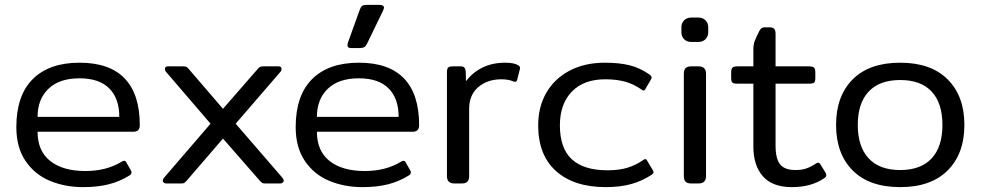

<svg xmlns="http://www.w3.org/2000/svg" viewBox="-20 -752 4020 787"><path d="M47 -231Q47 -361 114.5 -428Q182 -495 306 -495Q429 -495 491 -430.5Q553 -366 553 -239Q553 -212 527 -212H134Q134 -133 186 -92Q238 -51 330 -51Q417 -51 480 -90Q486 -93 489 -93Q495 -93 498 -86L517 -53Q519 -50 519 -45Q519 -38 511 -33Q471 -8 425.5 3.5Q380 15 321 15Q246 15 184 -11Q122 -37 84.5 -92.5Q47 -148 47 -231ZM469 -273Q469 -348 428 -389.5Q387 -431 306 -431Q223 -431 178.5 -388Q134 -345 134 -273Z M647 -12Q647 -16 652 -23L843 -245L661 -457Q656 -462 656 -469Q656 -480 668 -480H730Q740 -480 744 -478Q748 -476 753 -470L894 -306L1037 -470Q1042 -476 1046 -478Q1050 -480 1060 -480H1122Q1134 -480 1134 -469Q1134 -462 1129 -457L946 -245L1138 -23Q1143 -16 1143 -12Q1143 -7 1139 -3.5Q1135 0 1129 0H1067Q1058 0 1055 -2Q1052 -4 1046 -10L894 -184L744 -10Q738 -4 735 -2Q732 0 723 0H661Q655 0 651 -3.5Q647 -7 647 -12Z M1404 -567Q1404 -569 1406 -577L1455 -713Q1459 -724 1464.5 -728Q1470 -732 1484 -732H1535Q1554 -732 1554 -720Q1554 -718 1550 -708L1484 -572Q1479 -562 1472.5 -558.5Q1466 -555 1453 -555H1419Q1404 -555 1404 -567ZM1192 -231Q1192 -361 1259.5 -428Q1327 -495 1451 -495Q1574 -495 1636 -430.5Q1698 -366 1698 -239Q1698 -212 1672 -212H1279Q1279 -133 1331 -92Q1383 -51 1475 -51Q1562 -51 1625 -90Q1631 -93 1634 -93Q1640 -93 1643 -86L1662 -53Q1664 -50 1664 -45Q1664 -38 1656 -33Q1616 -8 1570.5 3.5Q1525 15 1466 15Q1391 15 1329 -11Q1267 -37 1229.5 -92.5Q1192 -148 1192 -231ZM1614 -273Q1614 -348 1573 -389.5Q1532 -431 1451 -431Q1368 -431 1323.5 -388Q1279 -345 1279 -273Z M1812 -30V-455Q1812 -469 1816.5 -474.5Q1821 -480 1835 -480H1868Q1879 -480 1883.5 -475Q1888 -470 1889 -459L1890 -419Q1917 -455 1957.5 -475Q1998 -495 2051 -495Q2088 -495 2105 -484Q2114 -478 2111 -469L2100 -425Q2097 -413 2085 -418Q2065 -427 2035 -427Q1978 -427 1940.5 -395Q1903 -363 1903 -306V-30Q1903 -15 1896 -7.5Q1889 0 1873 0H1843Q1812 0 1812 -30Z M2186 -238Q2186 -314 2219.5 -372Q2253 -430 2315 -462.5Q2377 -495 2459 -495Q2520 -495 2562.5 -484Q2605 -473 2643 -446Q2651 -440 2651 -434Q2651 -432 2647 -424L2627 -390Q2623 -381 2618 -381Q2615 -381 2608 -386Q2578 -407 2543 -417Q2508 -427 2461 -427Q2373 -427 2324 -376.5Q2275 -326 2275 -238Q2275 -144 2324 -99Q2373 -54 2470 -54Q2518 -54 2552 -64.5Q2586 -75 2615 -95Q2622 -100 2625 -100Q2630 -100 2634 -91L2655 -56Q2659 -48 2659 -47Q2659 -41 2650 -35Q2612 -10 2567 2.5Q2522 15 2463 15Q2333 15 2259.5 -50.5Q2186 -116 2186 -238Z M2773 -620V-640Q2773 -657 2784 -668.5Q2795 -680 2814 -680H2842Q2861 -680 2872 -668.5Q2883 -657 2883 -640V-620Q2883 -603 2872 -591.5Q2861 -580 2842 -580H2814Q2795 -580 2784 -591.5Q2773 -603 2773 -620ZM2783 -30V-450Q2783 -465 2790 -472.5Q2797 -480 2813 -480H2843Q2874 -480 2874 -450V-30Q2874 0 2843 0H2813Q2797 0 2790 -7.5Q2783 -15 2783 -30Z M3068 -152V-409H3003Q2987 -409 2982 -413.5Q2977 -418 2977 -433V-454Q2977 -469 2982 -474.5Q2987 -480 3003 -480H3068V-550Q3068 -569 3073.5 -584Q3079 -599 3093 -626Q3098 -634 3102 -637Q3106 -640 3115 -640H3135Q3148 -640 3153.5 -633.5Q3159 -627 3159 -614V-480H3296Q3312 -480 3317 -474.5Q3322 -469 3322 -454V-433Q3322 -418 3317 -413.5Q3312 -409 3296 -409H3159V-155Q3159 -102 3177.5 -78.5Q3196 -55 3241 -55Q3266 -55 3285 -61.5Q3304 -68 3325 -82Q3331 -85 3334 -85Q3339 -85 3343 -78L3364 -44Q3367 -38 3367 -34Q3367 -27 3359 -22Q3306 15 3226 15Q3146 15 3107 -29.5Q3068 -74 3068 -152Z M3407 -240Q3407 -358 3475 -426.5Q3543 -495 3670 -495Q3796 -495 3864.5 -426.5Q3933 -358 3933 -240Q3933 -122 3864.5 -53.5Q3796 15 3670 15Q3543 15 3475 -53.5Q3407 -122 3407 -240ZM3843 -240Q3843 -329 3799 -376.5Q3755 -424 3670 -424Q3585 -424 3540.5 -376.5Q3496 -329 3496 -240Q3496 -151 3540.5 -103Q3585 -55 3670 -55Q3754 -55 3798.5 -102.5Q3843 -150 3843 -240Z"/></svg>

Font: Mitr Light
Style: Regular
Weight: 300
Designer: Thanarat Vachiruckul
Foundry: Cadson Demak
Version: Version 1.003